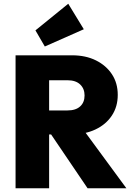

<svg xmlns="http://www.w3.org/2000/svg" viewBox="-20 -1004 703 1024"><path d="M205 -287V-415H340Q384 -415 407.5 -436.5Q431 -458 431 -495Q431 -531 407.5 -553.5Q384 -576 340 -576H205V-709H365Q437 -709 491.5 -682Q546 -655 577 -608Q608 -561 608 -498Q608 -435 576.5 -387.5Q545 -340 489 -313.5Q433 -287 358 -287ZM63 0V-709H242V0ZM447 0 241 -304 402 -343 654 0ZM219 -756 169 -842 344 -984 427 -848Z"/></svg>

Font: Outfit ExtraBold
Style: Regular
Weight: 800
Designer: Rodrigo Fuenzalida
Foundry: fragTYPE
Version: Version 1.100;gftools[0.9.27]